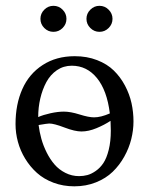

<svg xmlns="http://www.w3.org/2000/svg" viewBox="-20 -638 520 670"><path d="M34.2 -205.1Q34.2 -273.9 57.9 -327.1Q81.5 -380.4 128.9 -411.1Q176.3 -441.9 240.7 -441.9Q283.7 -441.9 318.8 -428.2Q354 -414.6 377.2 -391.8Q400.4 -369.1 416.3 -339.1Q432.1 -309.1 439 -277.8Q445.8 -246.6 445.8 -214.4Q445.8 -183.6 438 -152.3Q430.2 -121.1 413.6 -91.3Q397 -61.5 373.3 -38.6Q349.6 -15.6 314.9 -1.7Q280.3 12.2 239.3 12.2Q200.2 12.2 166.5 -0.5Q132.8 -13.2 108.9 -34.7Q85 -56.2 67.9 -84.2Q50.8 -112.3 42.5 -143.1Q34.2 -173.8 34.2 -205.1ZM295.2 -540.3Q281.7 -553.7 281.7 -572.3Q281.7 -590.8 295.2 -604.2Q308.6 -617.7 327.1 -617.7Q345.7 -617.7 359.1 -604.2Q372.6 -590.8 372.6 -572.3Q372.6 -553.7 359.1 -540.3Q345.7 -526.9 327.1 -526.9Q308.6 -526.9 295.2 -540.3ZM134.5 -540.3Q121.1 -553.7 121.1 -572.3Q121.1 -590.8 134.5 -604.2Q147.9 -617.7 166.5 -617.7Q185.1 -617.7 198.5 -604.2Q211.9 -590.8 211.9 -572.3Q211.9 -553.7 198.5 -540.3Q185.1 -526.9 166.5 -526.9Q147.9 -526.9 134.5 -540.3ZM363.3 -242.2Q353.5 -322.3 318.4 -365.5Q283.2 -408.7 230.5 -408.7Q201.7 -408.7 178.7 -393.1Q155.8 -377.4 141.8 -351.6Q127.9 -325.7 120.6 -294.4Q113.3 -263.2 113.3 -229.5Q130.9 -237.3 156.5 -242.9Q182.1 -248.5 203.1 -248.5Q226.1 -248.5 257.8 -238.5Q289.6 -228.5 308.1 -228.5Q332 -228.5 363.3 -242.2ZM365.7 -216.3Q344.2 -202.1 316.7 -190.7Q289.1 -179.2 264.2 -179.2Q241.2 -179.2 204.8 -193.1Q168.5 -207 151.9 -207Q145.5 -207 114.7 -201.7Q117.7 -177.7 124.3 -153.8Q130.9 -129.9 142.8 -106Q154.8 -82 170.4 -64Q186 -45.9 208.3 -34.7Q230.5 -23.4 255.9 -23.4Q271 -23.4 284.9 -27.1Q298.8 -30.8 314.2 -41.5Q329.6 -52.2 340.8 -69.1Q352.1 -85.9 359.4 -115.2Q366.7 -144.5 366.7 -182.1Q366.7 -199.7 365.7 -216.3Z"/></svg>

Font: Libertinage
Style: f
Weight: 400
Designer: OSP
Foundry: OSP
Version: Version 1.0; 2008; OFL relea